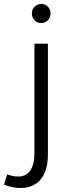

<svg xmlns="http://www.w3.org/2000/svg" viewBox="-77 -742 344 958"><path d="M11 139Q52 140 73.5 109.5Q95 79 95 20V-524H162V28Q162 109 126.5 152.5Q91 196 25 196Q-15 196 -57 179L-41 128Q-14 138 11 139ZM175 -675Q175 -655 161.5 -641Q148 -627 129 -627Q109 -627 95.5 -641Q82 -655 82 -675Q82 -695 95.5 -708.5Q109 -722 129 -722Q149 -722 162 -708.5Q175 -695 175 -675Z"/></svg>

Font: Gontserrat Light
Style: Regular
Weight: 300
Designer: Julieta Ulanovsky
Foundry: Julieta Ulanovsky
Version: Version 6.001